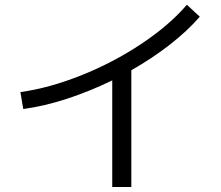

<svg xmlns="http://www.w3.org/2000/svg" viewBox="-20 -750 904 786"><path d="M745.1 -730.5 797.9 -681.6Q746.6 -622.6 674.6 -566.7Q602.5 -510.7 517.6 -462.4V15.6H439.5V-420.9Q348.1 -376.5 254.9 -345.9Q161.6 -315.4 75.2 -303.7L63.5 -373Q182.6 -389.6 313.2 -441.9Q443.8 -494.1 558.1 -570.1Q672.4 -646 745.1 -730.5Z"/></svg>

Font: Pretendard GOV
Style: Regular
Weight: 400
Designer: Base glyphs from Inter by Rasmus Andersson; Hangeul glyphs from Noto Sans CJK(Source Han Sans) by Jang Soo-young and Kan
Foundry: Kil Hyung-jin
Version: Version 1.309